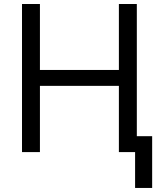

<svg xmlns="http://www.w3.org/2000/svg" viewBox="-20 -747 807 943"><path d="M88.1 0H176.1V-325.3H563.9V0H643.5V176.1H727.3V-78.1H652V-727.3H563.9V-403.4H176.1V-727.3H88.1Z"/></svg>

Font: Margiela Sans
Style: Regular
Weight: 400
Designer: Stefan Endress, Andreas Faust
Version: Version 1.100;FEAKit 1.0